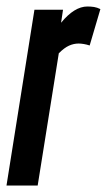

<svg xmlns="http://www.w3.org/2000/svg" viewBox="-32 -571 329 591"><path d="M162 -541 156 -501Q197 -551 237 -551Q248 -551 257.5 -549.5Q267 -548 277 -543L244 -431Q235 -434 226 -435.5Q217 -437 210 -437Q195 -437 180.5 -430.5Q166 -424 149 -407L84 0H-12L74 -541Z"/></svg>

Font: Georama ExtraCondensed SemiBold
Style: Italic
Weight: 600
Width: 2
Italic angle: -9°
Designer: Jean-Baptiste Levee
Foundry: Production Type
Version: Version 1.000